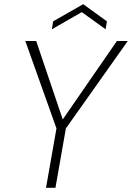

<svg xmlns="http://www.w3.org/2000/svg" viewBox="-20 -898 631 918"><path d="M101 -702 250 -284 200 0H245L295 -284L591 -702H539L280 -327L153 -702ZM371 -840 485 -758 491 -796 378 -878 234 -796 228 -758Z"/></svg>

Font: Momo Neue ExtLt
Style: Italic
Weight: 200
Italic angle: -10°
Designer: Ninad Kale (Devanagari), Jonny Pinhorn (Latin)
Foundry: Indian Type Foundry
Version: 4.004